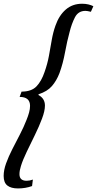

<svg xmlns="http://www.w3.org/2000/svg" viewBox="-28 -840 531 1051"><path d="M70.5 191.5Q32.5 191.5 12.2 175.5Q-8 159.5 -8 123Q-8 91 5.5 53.8Q19 16.5 39.5 -23.5Q60 -63.5 81 -104Q102 -144.5 117 -183Q126 -205 131.2 -224.2Q136.5 -243.5 136.5 -260.5Q136.5 -309.5 79.5 -309.5L90 -338.5Q144 -338.5 171.5 -367Q199 -395.5 216 -446Q231.5 -489.5 239.8 -534Q248 -578.5 255.2 -620.8Q262.5 -663 275.5 -699.5Q295 -755.5 331.8 -787.5Q368.5 -819.5 421.5 -819.5Q440 -819.5 455.8 -815.8Q471.5 -812 483 -806L469.5 -775.5Q449.5 -780.5 439.5 -780.5Q400.5 -780.5 382.2 -745.2Q364 -710 352.5 -663Q339.5 -616 328.2 -554.5Q317 -493 297.5 -439.5Q281.5 -398 256.2 -368.8Q231 -339.5 183 -324L182.5 -320Q218 -301 218 -262Q218 -233 202 -190.5Q186 -148 163 -101Q140 -54 118.5 -9.5Q97 35 86.5 69Q78.5 94 78.5 113.5Q78.5 149.5 117.5 149.5Q134.5 149.5 152 143L147.5 178.5Q111.5 191.5 70.5 191.5Z"/></svg>

Font: Libre Caslon Condensed Medium Italic
Style: Regular
Weight: 500
Italic angle: -22.583°
Designer: Pablo Impallari, Rodrigo Fuenzalida, Katja Schimmel, Ertekin Erdin
Foundry: Pablo Impallari, Rodrigo Fuenzalida
Version: Version 2.000; ttfautohint (v1.8.4.7-5d5b);gftools[0.9.33]